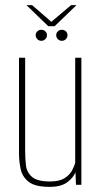

<svg xmlns="http://www.w3.org/2000/svg" viewBox="-20 -720 401 748"><path d="M173 8Q117 8 92 -11.5Q67 -31 60.5 -61.5Q54 -92 54 -123V-495H78V-132Q78 -104 81 -76.5Q84 -49 104.5 -31Q125 -13 175 -13Q211 -13 231 -25.5Q251 -38 260.5 -55.5Q270 -73 273 -87V-495H297V0H276L274 -49Q266 -28 242 -10Q218 8 173 8ZM141 -561Q132 -561 125.5 -567.5Q119 -574 119 -583Q119 -592 125.5 -598Q132 -604 141 -604Q150 -604 156.5 -598Q163 -592 163 -583Q163 -574 156.5 -567.5Q150 -561 141 -561ZM221 -561Q212 -561 205.5 -567.5Q199 -574 199 -583Q199 -592 205.5 -598Q212 -604 221 -604Q230 -604 236.5 -598Q243 -592 243 -583Q243 -574 236.5 -567.5Q230 -561 221 -561ZM168 -618 83 -700H105L180 -635L257 -700H278L193 -618Z"/></svg>

Font: Alumni Sans SC Thin
Style: Regular
Weight: 100
Designer: Robert E. Leuschke
Foundry: Robert E. Leuschke
Version: Version 1.018